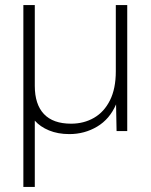

<svg xmlns="http://www.w3.org/2000/svg" viewBox="-20 -516 593 756"><path d="M72 220V-496H117V-178Q117 -105 153 -67Q189 -29 260 -29Q310 -29 350 -52Q390 -75 413 -121Q436 -167 436 -235V-496H481V0H439L437 -105Q412 -47 362.5 -17.5Q313 12 253 12Q208 12 173 -2.5Q138 -17 117 -41V220Z"/></svg>

Font: DM Sans 10pt ExtraLight
Style: Regular
Weight: 250
Version: Version 4.004;gftools[0.9.30]